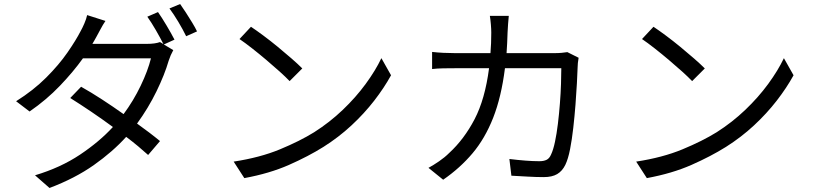

<svg xmlns="http://www.w3.org/2000/svg" viewBox="-20 -866 4040 954"><path d="M765 -806Q784 -779 807.5 -739.5Q831 -700 847 -669L794 -645L841 -617Q827 -592 818 -564Q798 -495 757.5 -412Q717 -329 661 -252Q693 -229 722 -207Q751 -185 775 -165L716 -96Q694 -116 666.5 -139Q639 -162 607 -186Q540 -112 446.5 -46Q353 20 226 68L154 5Q281 -33 377.5 -97.5Q474 -162 541 -235Q488 -274 432.5 -311.5Q377 -349 329 -379L383 -435Q433 -407 487.5 -371.5Q542 -336 594 -299Q643 -365 679 -440Q715 -515 730 -576H392Q344 -509 277.5 -439.5Q211 -370 127 -312L60 -363Q146 -417 209.5 -480.5Q273 -544 315.5 -605.5Q358 -667 381 -712Q389 -726 399 -749Q409 -772 413 -791L504 -762Q491 -743 479 -720Q467 -697 459 -683Q455 -675 449.5 -666Q444 -657 439 -648H709Q751 -648 775 -657L792 -647Q777 -677 754.5 -716Q732 -755 712 -783ZM875 -846Q888 -828 904 -803Q920 -778 935 -753.5Q950 -729 959 -710L905 -686Q889 -719 866 -757.5Q843 -796 822 -824Z M1227 -733Q1254 -715 1289 -689Q1324 -663 1360.5 -633Q1397 -603 1429 -575Q1461 -547 1482 -526L1419 -463Q1400 -483 1369.5 -510.5Q1339 -538 1303.5 -568Q1268 -598 1233 -625.5Q1198 -653 1170 -672ZM1141 -63Q1272 -83 1371 -124Q1470 -165 1541 -209Q1618 -258 1683 -320Q1748 -382 1797 -449Q1846 -516 1875 -577L1923 -492Q1889 -430 1839.5 -366Q1790 -302 1726.5 -243Q1663 -184 1587 -136Q1512 -89 1415.5 -46.5Q1319 -4 1194 19Z M2508 -787Q2506 -770 2504.5 -746.5Q2503 -723 2502 -705Q2501 -678 2500 -652.5Q2499 -627 2497 -602H2735Q2755 -602 2770.5 -603.5Q2786 -605 2799 -607L2855 -579Q2850 -551 2850 -530Q2849 -501 2846.5 -452.5Q2844 -404 2839.5 -346.5Q2835 -289 2828.5 -231Q2822 -173 2812.5 -124.5Q2803 -76 2789 -47Q2774 -16 2748.5 -1Q2723 14 2682 14Q2644 14 2602 11.5Q2560 9 2521 7L2511 -76Q2552 -71 2590.5 -68Q2629 -65 2660 -65Q2682 -65 2696 -72Q2710 -79 2718 -98Q2729 -121 2737.5 -161Q2746 -201 2752 -250.5Q2758 -300 2762 -351.5Q2766 -403 2767.5 -449Q2769 -495 2769 -527H2489Q2471 -384 2430.5 -281Q2390 -178 2328 -104.5Q2266 -31 2182 27L2109 -32Q2133 -45 2161.5 -64.5Q2190 -84 2212 -106Q2286 -174 2338 -273.5Q2390 -373 2410 -527H2242Q2213 -527 2183 -526.5Q2153 -526 2127 -523V-608Q2153 -605 2183 -603.5Q2213 -602 2241 -602H2417Q2419 -626 2420 -651.5Q2421 -677 2421 -704Q2421 -721 2419 -745Q2417 -769 2414 -787Z M3227 -733Q3254 -715 3289 -689Q3324 -663 3360.5 -633Q3397 -603 3429 -575Q3461 -547 3482 -526L3419 -463Q3400 -483 3369.5 -510.5Q3339 -538 3303.5 -568Q3268 -598 3233 -625.5Q3198 -653 3170 -672ZM3141 -63Q3272 -83 3371 -124Q3470 -165 3541 -209Q3618 -258 3683 -320Q3748 -382 3797 -449Q3846 -516 3875 -577L3923 -492Q3889 -430 3839.5 -366Q3790 -302 3726.5 -243Q3663 -184 3587 -136Q3512 -89 3415.5 -46.5Q3319 -4 3194 19Z"/></svg>

Font: Chiron Sans HK TT
Style: Regular
Weight: 400
Designer: Ryoko NISHIZUKA 西塚涼子 (kana, bopomofo & ideographs); Paul D. Hunt (Latin, Greek & Cyrillic); Sandoll Communications 산돌커뮤니
Foundry: Adobe
Version: Version 2.022;hotconv 1.0.109;makeotfexe 2.5.65596